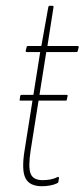

<svg xmlns="http://www.w3.org/2000/svg" viewBox="-20 -638 292 664"><path d="M51 -290Q47 -290 48 -293L50 -307Q52 -310 54 -310H96H116H211Q214 -310 214 -307L211 -293Q211 -290 208 -290ZM125 6Q82 6 68 -22Q54 -50 65 -118L119 -458H73Q68 -458 69 -463L72 -475Q73 -479 77 -479H123L147 -613Q148 -618 151 -618H161Q166 -618 165 -613L144 -479H248Q253 -479 252 -474L249 -462Q248 -458 244 -458H140L86 -118Q77 -59 86 -37Q95 -15 127 -15Q142 -15 155 -17.5Q168 -20 180 -26Q182 -27 183 -25.5Q184 -24 184 -22L182 -10Q182 -6 177 -4Q167 1 153 3.5Q139 6 125 6Z"/></svg>

Font: Sofia Sans Extra Condensed Thin
Style: Italic
Weight: 250
Italic angle: -9°
Version: Version 4.100